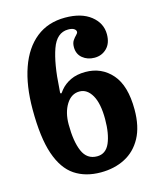

<svg xmlns="http://www.w3.org/2000/svg" viewBox="-115 -841 765 931"><g transform="rotate(-15 267.5 -375.0)"><path d="M339.5 -678.5Q339.5 -687.5 329.8 -694Q320 -700.5 300.5 -700.5Q243 -700.5 217.8 -629.2Q192.5 -558 185.5 -436Q185 -423.5 184 -417.8Q183 -412 186 -410.5Q189 -408.5 192 -413Q195 -417.5 201.5 -425.5Q221.5 -450 253 -465Q284.5 -480 327.5 -480Q408.5 -480 460 -421.2Q511.5 -362.5 511.5 -242.5Q511.5 -157 481 -101Q450.5 -45 397.2 -17.5Q344 10 275.5 10Q199 10 145 -26Q91 -62 62.5 -145Q34 -228 34 -370Q34 -490 64.8 -577.5Q95.5 -665 155.2 -712.5Q215 -760 300.5 -760Q382.5 -760 429.5 -722.8Q476.5 -685.5 476.5 -630Q476.5 -584.5 451.5 -559.8Q426.5 -535 390 -535Q354.5 -535 330 -555.2Q305.5 -575.5 305.5 -610.5Q305.5 -631 314 -643.5Q322.5 -656 331 -664Q339.5 -672 339.5 -678.5ZM361.5 -235Q361.5 -313 337.8 -354.5Q314 -396 275.5 -396Q234.5 -396 209.2 -355.5Q184 -315 184 -255Q184 -169.5 205.5 -119.8Q227 -70 278 -70Q322 -70 341.8 -115.5Q361.5 -161 361.5 -235Z"/></g></svg>

Font: Besley* Narrow
Style: Bold
Weight: 700
Width: 4
Designer: Owen Earl
Foundry: indestructible type*
Version: Version 3.000; ttfautohint (v1.8.3)